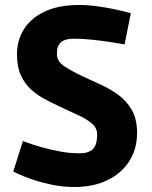

<svg xmlns="http://www.w3.org/2000/svg" viewBox="-20 -736 610 769"><path d="M278 13Q230 13 186 3.5Q142 -6 107.5 -18Q73 -30 53 -39.5Q33 -49 33 -49Q33 -49 39 -67.5Q45 -86 52.5 -110.5Q60 -135 66 -153Q72 -171 72 -171Q72 -171 92.5 -163.5Q113 -156 146.5 -146.5Q180 -137 219.5 -129.5Q259 -122 298 -122Q317 -122 328 -125.5Q339 -129 345 -133Q356 -140 362.5 -155Q369 -170 369 -198Q369 -223 349 -240.5Q329 -258 297 -273Q265 -288 228 -305Q196 -320 164 -336.5Q132 -353 106 -376Q80 -399 64 -433.5Q48 -468 48 -519Q48 -574 75.5 -618.5Q103 -663 158.5 -689.5Q214 -716 296 -716Q332 -716 368.5 -711Q405 -706 436 -699.5Q467 -693 485.5 -688Q504 -683 504 -683L479 -558Q479 -558 459.5 -561.5Q440 -565 409 -569.5Q378 -574 343 -577.5Q308 -581 277 -581Q258 -581 247 -578Q236 -575 228 -570Q221 -565 214.5 -554.5Q208 -544 208 -519Q208 -490 238.5 -470Q269 -450 312 -430Q346 -414 383.5 -397Q421 -380 454 -356Q487 -332 508 -295.5Q529 -259 529 -204Q529 -139 497.5 -90Q466 -41 409.5 -14Q353 13 278 13Z"/></svg>

Font: Ruda SemiBold
Style: Bold
Weight: 900
Designer: Mariela Monsalve and Angelina Sanchez
Foundry: Mariela Monsalve and Angelina Sanchez
Version: Version 2.000